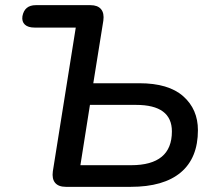

<svg xmlns="http://www.w3.org/2000/svg" viewBox="-20 -725 838 745"><path d="M236 0Q207 0 194 -15.5Q181 -31 185 -60L274 -618H114Q89 -618 76.5 -629.5Q64 -641 67 -662Q75 -705 119 -705H331Q359 -705 372 -689.5Q385 -674 381 -645L342 -402H521Q634 -402 691 -351.5Q748 -301 748 -220Q748 -112 681.5 -56Q615 0 487 0ZM292 -84H489Q647 -84 647 -215Q647 -318 508 -318H329Z"/></svg>

Font: Nunito SemiBold
Style: Italic
Weight: 600
Italic angle: -9°
Designer: Vernon Adams
Foundry: Vernon Adams
Version: Version 3.601; ttfautohint (v1.8.2.53-6de2)